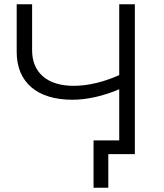

<svg xmlns="http://www.w3.org/2000/svg" viewBox="-20 -720 768 897"><path d="M318 -254C386 -254 462 -271 537 -303V-64H417V157H486V0H610V-700H537V-369C465 -337 392 -319 324 -319C202 -319 130 -380 130 -485V-700H58V-477C58 -336 153 -254 318 -254Z"/></svg>

Font: Chess Sans
Style: Regular
Weight: 400
Designer: Wolf Bōese
Foundry: Wolf Bōese
Version: Version 7.223;Glyphs 3.3 (3306)